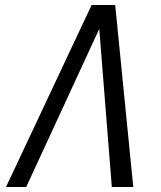

<svg xmlns="http://www.w3.org/2000/svg" viewBox="-20 -745 640 765"><path d="M439 -725 511 0H425.5L375.5 -630L84.5 0H4L345 -725Z"/></svg>

Font: JuliaMono
Style: Italic
Weight: 400
Italic angle: -9°
Monospace: yes
Designer: cormullion
Foundry: corm
Version: Version 0.057; ttfautohint (v1.8.4)